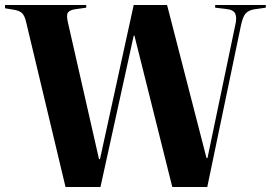

<svg xmlns="http://www.w3.org/2000/svg" viewBox="-25 -750 1086 770"><path d="M237.8 0 80.1 -660.2Q74.2 -686.5 64 -696.8Q53.7 -707 30.8 -710.9L-4.9 -716.8V-730H320.8V-719.2L275.9 -712.9Q254.4 -709.5 247.3 -699.5Q240.2 -689.5 248 -657.2L372.1 -111.8H376L511.2 -730H645L803.2 -116.2H807.1L918 -647Q925.8 -678.2 918.7 -694.6Q911.6 -710.9 882.8 -713.9L837.9 -719.2V-730H1041V-719.2L996.1 -712.9Q973.1 -709.5 960.9 -696.8Q948.7 -684.1 940.9 -646L806.2 0H666L514.2 -606.9H511.2L377.9 0Z"/></svg>

Font: Display Regular
Style: Bold
Weight: 700
Designer: Latin by Veronika Burian and Jose Scaglione. Greek by Irene Vlachou. Cyrillic by Vera Evstafieva.
Foundry: TypeTogether
Version: Version 3.002